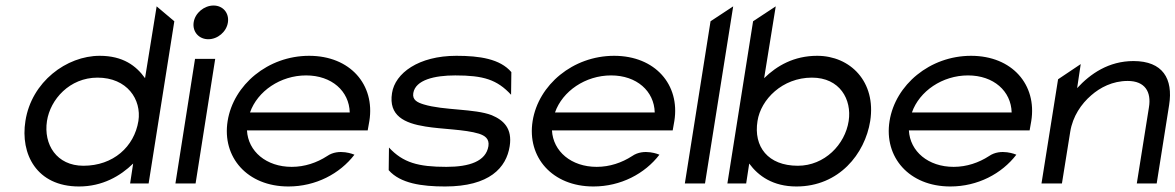

<svg xmlns="http://www.w3.org/2000/svg" viewBox="-20 -664 4255 695"><path d="M150 -226C162 -304 232 -383 333 -383C440 -383 493 -304 481 -226C466 -133 390 -64 282 -64C185 -64 137 -141 150 -226ZM72 -226C53 -107 112 11 266 11C351 11 416 -27 462 -72L451 0H518L611 -587L547 -641L505 -381C473 -426 425 -462 341 -462C221 -462 94 -368 72 -226Z M681 -583C676 -549 700 -522 734 -522C768 -522 800 -549 805 -583C810 -617 787 -644 753 -644C719 -644 686 -617 681 -583ZM615 0H688L759 -451H686Z M804 -226C783 -95 875 11 1024 11C1123 11 1210 -35 1263 -104C1263 -104 1207 -129 1164 -99C1127 -75 1083 -60 1036 -60C944 -60 878 -116 874 -192H1311L1317 -226C1338 -357 1248 -462 1099 -462C950 -462 825 -357 804 -226ZM885 -257C912 -334 995 -391 1088 -391C1181 -391 1244 -334 1246 -257Z M1399 -327C1386 -245 1444 -218 1520 -206C1580 -196 1662 -196 1714 -180C1735 -173 1752 -162 1748 -135C1739 -80 1679 -60 1596 -60C1494 -60 1439 -75 1388 -130L1387 -48C1429 0 1507 11 1591 11C1752 11 1813 -57 1825 -135C1835 -199 1803 -229 1760 -247C1698 -271 1586 -264 1514 -286C1491 -293 1472 -302 1476 -327C1484 -375 1553 -391 1628 -391C1730 -391 1779 -376 1830 -321L1831 -403C1790 -451 1716 -462 1632 -462C1495 -462 1410 -399 1399 -327Z M1908 -226C1887 -95 1979 11 2128 11C2227 11 2314 -35 2367 -104C2367 -104 2311 -129 2268 -99C2231 -75 2187 -60 2140 -60C2048 -60 1982 -116 1978 -192H2415L2421 -226C2442 -357 2352 -462 2203 -462C2054 -462 1929 -357 1908 -226ZM1989 -257C2016 -334 2099 -391 2192 -391C2285 -391 2348 -334 2350 -257Z M2459 0H2532L2634 -641L2552 -587Z M2613 0H2681L2692 -72C2725 -27 2778 11 2863 11C3017 11 3111 -107 3130 -226C3152 -368 3058 -462 2938 -462C2854 -462 2792 -426 2746 -381L2788 -641L2706 -587ZM2722 -226C2734 -304 2812 -383 2919 -383C3020 -383 3064 -304 3052 -226C3039 -141 2965 -64 2868 -64C2760 -64 2707 -133 2722 -226Z M3200 -226C3179 -95 3271 11 3420 11C3519 11 3606 -35 3659 -104C3659 -104 3603 -129 3560 -99C3523 -75 3479 -60 3432 -60C3340 -60 3274 -116 3270 -192H3707L3713 -226C3734 -357 3644 -462 3495 -462C3346 -462 3221 -357 3200 -226ZM3281 -257C3308 -334 3391 -391 3484 -391C3577 -391 3640 -334 3642 -257Z M3750 0H3824L3854 -187C3863 -243 3894 -288 3930 -319C3962 -347 4007 -371 4062 -371C4125 -371 4148 -331 4139 -276L4095 0H4167L4212 -284C4227 -379 4189 -443 4083 -443C3993 -443 3927 -397 3879 -345L3892 -432L3810 -377Z"/></svg>

Font: Charger Sport
Style: ExtObl
Weight: 400
Designer: Jasper
Foundry: Cannot Into Space Fonts
Version: Version 1.1